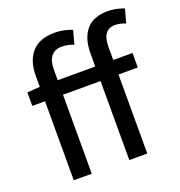

<svg xmlns="http://www.w3.org/2000/svg" viewBox="-130 -832 880 941"><g transform="rotate(-20 309.5 -361.0)"><path d="M545.4 -646Q478.5 -646 478.5 -557.1V-487.8H579.1V-412.1H478.5V0H384.8V-412.1H189V0H95.2V-412.1H28.8V-482.4L95.2 -487.3V-544.9Q95.2 -623 134.8 -667.5Q174.3 -711.9 252.9 -711.9Q277.3 -711.9 301.5 -707Q325.7 -702.1 344.2 -693.8L325.2 -623Q296.4 -635.7 261.7 -635.7Q227.1 -635.7 208 -612.1Q189 -588.4 189 -543.5V-487.8H384.8V-556.2Q384.8 -634.3 421.6 -678.2Q458.5 -722.2 534.2 -722.2Q556.6 -722.2 578.6 -717.5Q600.6 -712.9 618.7 -705.6L599.6 -634.3Q569.8 -646 545.4 -646Z"/></g></svg>

Font: Varta SemiBold
Style: Regular
Weight: 600
Designer: Joana Correia, Viktoriya Grabowska, Eben Sorkin
Foundry: Sorkin Type
Version: Version 1.003; ttfautohint (v1.3) -l 8 -r 24 -G 200 -x 12 -H